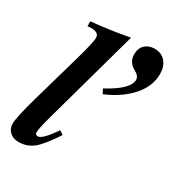

<svg xmlns="http://www.w3.org/2000/svg" viewBox="-174 -814 846 927"><g transform="rotate(30 249.5 -350.5)"><path d="M308 -394 295 -419Q413 -482 413 -535Q413 -556 383 -572Q343 -594 343 -637Q343 -672 363.5 -691Q384 -710 416 -710Q455 -710 477 -684Q499 -658 499 -616Q499 -549 448 -490.5Q397 -432 308 -394ZM290 -699 145 -176Q123 -97 123 -76Q123 -61 138 -61Q163 -61 217 -141L239 -127Q187 -47 152 -19Q117 9 70 9Q40 9 21 -9Q2 -27 2 -54Q2 -88 36 -209L110 -468Q144 -586 144 -613Q144 -643 102 -643Q91 -643 80 -642V-669Q178 -678 290 -699Z"/></g></svg>

Font: STIX MathJax Latin
Style: Bold Italic
Weight: 700
Italic angle: -16.33°
Designer: MicroPress Inc., with final additions and corrections provided by Coen Hoffman, Elsevier (retired)
Version: Version 1.1.1